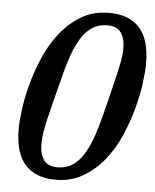

<svg xmlns="http://www.w3.org/2000/svg" viewBox="-52 -754 656 811"><g transform="rotate(5 276.0 -349.0)"><path d="M217 -41Q252 -41 278.5 -57.5Q305 -74 325 -105Q345 -136 361 -180.5Q377 -225 391 -282Q406 -342 417 -386Q428 -430 435.5 -463Q443 -496 447 -520Q451 -544 451 -565Q451 -607 433.5 -632Q416 -657 375 -657Q340 -657 313.5 -640.5Q287 -624 267 -593Q247 -562 231 -517.5Q215 -473 201 -416Q186 -356 174.5 -312Q163 -268 155.5 -235Q148 -202 144.5 -178Q141 -154 141 -133Q141 -91 158.5 -66Q176 -41 217 -41ZM213 12Q129 12 84.5 -37Q40 -86 40 -189Q40 -220 46.5 -270.5Q53 -321 68.5 -379Q84 -437 109.5 -496Q135 -555 173 -602.5Q211 -650 261.5 -680Q312 -710 379 -710Q463 -710 507.5 -661Q552 -612 552 -509Q552 -478 545.5 -427.5Q539 -377 523.5 -319Q508 -261 482.5 -202Q457 -143 419 -95.5Q381 -48 330 -18Q279 12 213 12Z"/></g></svg>

Font: IBM Plex Serif Medium
Style: Italic
Weight: 500
Italic angle: -14°
Designer: Mike Abbink, Paul van der Laan, Pieter van Rosmalen
Foundry: Bold Monday
Version: Version 2.5